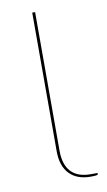

<svg xmlns="http://www.w3.org/2000/svg" viewBox="-82 -742 441 790"><g transform="rotate(-10 138.0 -347.0)"><path d="M111.5 -700H123.5V-121Q123.5 -62.5 151.2 -33Q179 -3.5 232 -3.5H261.5V1.5Q261.5 2.5 260.8 3.2Q260 4 257 4.8Q254 5.5 248 6Q242 6.5 231.5 6.5Q174 6.5 142.8 -26.5Q111.5 -59.5 111.5 -121Z"/></g></svg>

Font: Lato 2
Style: Regular
Weight: 100
Designer: Lukasz Dziedzic with Adam Twardoch and Botio Nikoltchev
Foundry: tyPoland Lukasz Dziedzic
Version: Version 2.015; 2015-08-06; http://www.latofonts.com/